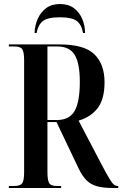

<svg xmlns="http://www.w3.org/2000/svg" viewBox="-20 -935 608 955"><path d="M24 0V-10H51Q81 -10 90.5 -23.5Q100 -37 100 -79V-635Q100 -677 90.5 -690.5Q81 -704 51 -704H24V-714H276Q400 -714 450 -664.5Q500 -615 500 -526Q500 -442 466 -397.5Q432 -353 371 -335L481 -125Q509 -71 524 -46.5Q539 -22 547.5 -16Q556 -10 565 -10H568V0H541Q494 0 463 -8.5Q432 -17 411 -37.5Q390 -58 372 -95L261 -328H216V-79Q216 -37 225 -23.5Q234 -10 262 -10H284V0ZM263 -338Q325 -338 351 -383Q377 -428 377 -528Q377 -620 351.5 -662Q326 -704 264 -704H216V-338ZM152 -771Q153 -808 167.5 -841Q182 -874 209.5 -894.5Q237 -915 278 -915Q320 -915 347.5 -894.5Q375 -874 389 -841Q403 -808 403 -771H393Q386 -812 362 -830.5Q338 -849 278 -849Q217 -849 193 -830Q169 -811 162 -771Z"/></svg>

Font: Noto Serif Display ExtraCondensed SemiBold
Style: Regular
Weight: 600
Width: 2
Designer: Monotype Design Team
Foundry: Monotype Imaging Inc.
Version: Version 2.009